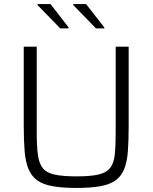

<svg xmlns="http://www.w3.org/2000/svg" viewBox="-20 -918 752 946"><path d="M357 8Q286 8 239 -0.5Q192 -9 164 -29Q136 -49 121 -84Q106 -119 101.5 -171.5Q97 -224 97 -298V-688H161V-266Q161 -199 166.5 -156.5Q172 -114 190 -90.5Q208 -67 248 -58Q288 -49 357 -49Q426 -49 465 -58Q504 -67 522.5 -90.5Q541 -114 545.5 -156.5Q550 -199 550 -266V-688H614V-298Q614 -224 610 -171.5Q606 -119 591.5 -84Q577 -49 549 -29Q521 -9 474 -0.5Q427 8 357 8ZM494 -778H453L341 -893V-898H404L494 -783ZM318 -778H277L165 -893V-898H229L318 -783Z"/></svg>

Font: Saira Thin Light
Style: Regular
Weight: 300
Version: Version 1.101